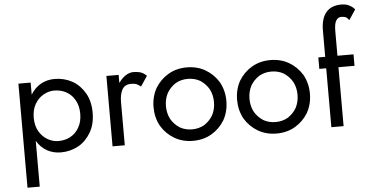

<svg xmlns="http://www.w3.org/2000/svg" viewBox="-61 -910 2419 1250"><g transform="rotate(-5 1148.0 -285.0)"><path d="M504 -102Q472 -47 422 -19Q369 10 307 10Q257 10 216 -13Q176 -36 150 -79V220H70V-460H150V-381Q176 -424 216 -447Q257 -470 307 -470Q369 -470 422 -441Q472 -413 504 -358Q535 -305 535 -230Q535 -155 504 -102ZM432 -320Q412 -356 376 -376Q341 -395 297 -395Q262 -395 228 -376Q194 -357 172 -320Q150 -283 150 -230Q150 -177 172 -140Q194 -103 228 -84Q262 -65 297 -65Q341 -65 376 -84Q412 -104 432 -140Q454 -177 454 -230Q454 -283 432 -320Z M864 -372Q846 -385 835 -390Q820 -395 802 -395Q758 -395 741 -362Q725 -331 725 -280V0H645V-460H725V-407Q746 -437 770 -453Q796 -470 822 -470Q847 -470 868 -464Q891 -456 908 -438Z M964 -354Q997 -408 1050 -439Q1103 -470 1171 -470Q1239 -470 1292 -439Q1345 -408 1378 -354Q1409 -298 1409 -230Q1409 -162 1378 -106Q1345 -52 1292 -21Q1239 10 1171 10Q1103 10 1050 -21Q997 -52 964 -106Q933 -162 933 -230Q933 -298 964 -354ZM1034 -145Q1054 -110 1090 -86Q1126 -65 1171 -65Q1216 -65 1252 -86Q1288 -110 1308 -145Q1328 -183 1328 -230Q1328 -277 1308 -315Q1288 -350 1252 -374Q1216 -395 1171 -395Q1126 -395 1090 -374Q1054 -350 1034 -315Q1014 -277 1014 -230Q1014 -183 1034 -145Z M1510 -354Q1543 -408 1596 -439Q1649 -470 1717 -470Q1785 -470 1838 -439Q1891 -408 1924 -354Q1955 -298 1955 -230Q1955 -162 1924 -106Q1891 -52 1838 -21Q1785 10 1717 10Q1649 10 1596 -21Q1543 -52 1510 -106Q1479 -162 1479 -230Q1479 -298 1510 -354ZM1580 -145Q1600 -110 1636 -86Q1672 -65 1717 -65Q1762 -65 1798 -86Q1834 -110 1854 -145Q1874 -183 1874 -230Q1874 -277 1854 -315Q1834 -350 1798 -374Q1762 -395 1717 -395Q1672 -395 1636 -374Q1600 -350 1580 -315Q1560 -277 1560 -230Q1560 -183 1580 -145Z M2252 -684Q2241 -701 2228 -706Q2212 -710 2203 -710Q2180 -710 2168 -690Q2155 -671 2155 -620V-460H2260V-385H2155V0H2075V-385H2030V-460H2075V-630Q2075 -711 2110 -751Q2144 -790 2208 -790Q2241 -790 2262 -778Q2286 -765 2296 -750Z"/></g></svg>

Font: jost-mod-400
Style: Regular
Weight: 400
Version: Version 3.200; ttfautohint (v0.97) -l 8 -r 50 -G 200 -x 14 -